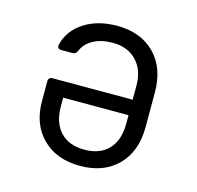

<svg xmlns="http://www.w3.org/2000/svg" viewBox="-88 -652 776 755"><g transform="rotate(15 300.0 -275.0)"><path d="M300 -560Q396 -560 453 -502.5Q510 -445 510 -345V-205Q510 -105 453 -47.5Q396 10 300 10Q204 10 147 -46.5Q90 -103 90 -197V-277Q90 -295 107 -295H433V-353Q433 -416 397 -453.5Q361 -491 300 -491Q254 -491 221.5 -473.5Q189 -456 177 -426Q170 -411 158 -411H113Q94 -411 96 -428Q111 -489 166 -524.5Q221 -560 300 -560ZM433 -232H167V-197Q167 -130 202 -93Q237 -56 300 -56Q363 -56 398 -93Q433 -130 433 -197Z"/></g></svg>

Font: Pitagon Sans Mono Light
Style: Regular
Weight: 300
Monospace: yes
Designer: Travis Tran
Foundry: Pitagon
Version: Version 1.001; ttfautohint (v1.8.4.7-5d5b);gftools[0.9.26]